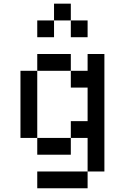

<svg xmlns="http://www.w3.org/2000/svg" viewBox="-20 -838 676 1040"><path d="M181.8 -545.5V-454.5H363.6V-545.5ZM90.9 -454.5V-90.9H181.8V-454.5ZM181.8 -90.9V0H363.6V-90.9ZM181.8 90.9V181.8H454.5V90.9ZM363.6 -181.8V-90.9H454.5V90.9H545.5V-545.5H454.5V-454.5H363.6V-363.6H454.5V-181.8ZM181.8 -727.3V-636.4H272.7V-727.3ZM272.7 -818.2V-727.3H363.6V-818.2ZM363.6 -727.3V-636.4H454.5V-727.3Z"/></svg>

Font: Departure Mono
Style: Regular
Weight: 400
Monospace: yes
Designer: Helena Zhang
Version: Version 1.500;Glyphs 3.3.1 (3343)